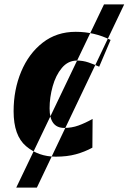

<svg xmlns="http://www.w3.org/2000/svg" viewBox="-20 -704 586 875"><path d="M54 151 454 -684H546L148 151ZM234 10Q286 10 326 -1Q366 -12 401 -31L402 -162Q368 -143 337.5 -132Q307 -121 273 -121Q206 -121 206 -210Q206 -260 220 -310.5Q234 -361 262 -394.5Q290 -428 331 -428Q358 -428 383 -419.5Q408 -411 432 -400L484 -522Q410 -559 325 -559Q238 -559 174.5 -509.5Q111 -460 76.5 -377.5Q42 -295 42 -197Q42 -86 98.5 -38Q155 10 234 10Z"/></svg>

Font: Noto Sans Display Extra
Style: Italic
Weight: 800
Italic angle: -12°
Designer: Monotype Design Team
Foundry: Monotype Imaging Inc.
Version: Version 1.900